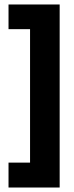

<svg xmlns="http://www.w3.org/2000/svg" viewBox="-20 -717 329 856"><path d="M246 119H18V8H114V-587H18V-697H246Z"/></svg>

Font: Bricolage Grotesque 96pt Bricolage Grotesque 48pt Regular
Style: Bold
Weight: 700
Designer: Mathieu Triay
Foundry: Atelier Triay
Version: Version 1.001; ttfautohint (v1.8.4.7-5d5b);gftools[0.9.33.de